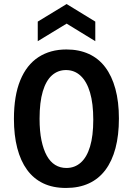

<svg xmlns="http://www.w3.org/2000/svg" viewBox="-20 -918 658 951"><path d="M307 13Q242 13 194 -10Q146 -33 114 -77Q82 -121 65.5 -184.5Q49 -248 49 -329Q49 -444 80.5 -520.5Q112 -597 170.5 -635Q229 -673 309 -673Q371 -673 419.5 -651Q468 -629 501 -585.5Q534 -542 551.5 -478Q569 -414 569 -331Q569 -248 552 -184Q535 -120 502 -76Q469 -32 420 -9.5Q371 13 307 13ZM309 -86Q350 -86 380 -112.5Q410 -139 426 -192Q442 -245 442 -325Q442 -405 426 -459.5Q410 -514 379.5 -542.5Q349 -571 307 -571Q267 -571 237.5 -545Q208 -519 192 -465.5Q176 -412 176 -330Q176 -268 185.5 -222.5Q195 -177 212 -146.5Q229 -116 253.5 -101Q278 -86 309 -86ZM167 -714V-811L310 -898L452 -811V-714L310 -801Z"/></svg>

Font: Bricolage Grotesque SemiCondensed SemiBold
Style: Regular
Weight: 600
Width: 4
Designer: Mathieu Triay
Foundry: Atelier Triay
Version: Version 1.001;gftools[0.9.33.dev8+g029e19f]